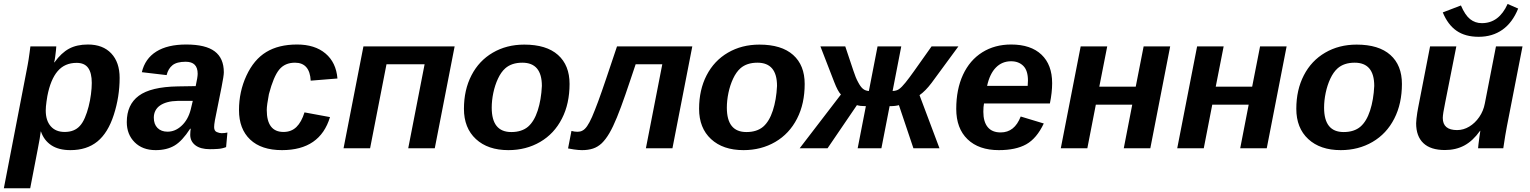

<svg xmlns="http://www.w3.org/2000/svg" viewBox="-42 -769 7936 996"><path d="M323.2 9.8Q262.2 9.8 224.1 -15.6Q186 -41 170.4 -86.9H169.4Q167.5 -71.8 163.8 -48.8Q160.2 -25.9 153.8 4.9Q144 55.2 134.3 106Q124.5 156.7 114.7 207.5H-22L96.7 -406.7Q99.1 -420.4 101.8 -433.6Q104.5 -446.8 106.4 -460.4Q108.9 -477.5 111.3 -494.6Q113.8 -511.7 115.7 -528.3H250Q250 -523.9 248.3 -507.3Q246.6 -490.7 244.1 -472.9Q241.7 -455.1 238.8 -445.8H240.7Q275.9 -494.6 316.2 -516.4Q356.4 -538.1 414.1 -538.1Q491.7 -538.1 535.2 -491.9Q578.6 -445.8 578.6 -365.2Q578.6 -267.1 548.3 -173.3Q518.1 -79.6 463.1 -34.9Q408.2 9.8 323.2 9.8ZM355.5 -442.9Q293.9 -442.9 257.1 -399.9Q220.2 -356.9 203.6 -270.5Q201.2 -255.4 199.2 -241.9Q197.3 -228.5 196.3 -217Q195.3 -205.6 195.3 -195.8Q195.3 -143.6 221.2 -114Q247.1 -84.5 293.5 -84.5Q343.8 -84.5 372.1 -115.7Q386.7 -131.3 398.2 -158Q409.7 -184.6 417.7 -216.3Q425.8 -248 429.9 -280.3Q434.1 -312.5 434.1 -338.9Q434.1 -390.6 415.3 -416.7Q396.5 -442.9 355.5 -442.9Z M1046.4 4.9Q997.6 4.9 971.2 -15.6Q944.8 -36.1 944.8 -69.8Q944.8 -79.1 945.6 -86.9Q946.3 -94.7 947.3 -101.1H944.3Q903.3 -37.6 863.3 -13.9Q823.2 9.8 765.6 9.8Q697.3 9.8 656.5 -31Q615.7 -71.8 615.7 -135.7Q615.7 -226.1 678 -272.2Q740.2 -318.4 879.9 -320.8L973.1 -322.3Q983.4 -368.7 983.4 -386.2Q983.4 -417.5 968 -433.1Q952.6 -448.7 921.4 -448.7Q875.5 -448.7 853 -430.9Q830.6 -413.1 822.3 -379.4L693.8 -394.5Q710.4 -464.8 768.8 -501.5Q827.1 -538.1 923.8 -538.1Q1024.9 -538.1 1072 -502.4Q1119.1 -466.8 1119.1 -394Q1119.1 -376 1107.4 -317.4L1072.8 -145Q1068.8 -121.6 1068.8 -109.9Q1068.8 -89.8 1082.5 -84Q1096.2 -78.1 1107.4 -78.1Q1123.5 -78.1 1137.7 -81.5L1130.9 -5.9Q1110.4 2 1089.4 3.4Q1068.4 4.9 1046.4 4.9ZM755.9 -158.7Q755.9 -124.5 775.1 -105.2Q794.4 -85.9 827.1 -85.9Q866.2 -85.9 898.4 -115.2Q915.5 -130.4 928 -152.1Q940.4 -173.8 947.3 -200.7L958 -245.6H878.9Q850.1 -245.1 827.1 -239Q804.2 -232.9 788.1 -221.7Q772.5 -210.9 764.2 -194.8Q755.9 -178.7 755.9 -158.7Z M1428.7 -84.5Q1469.2 -84.5 1495.6 -110.1Q1522 -135.7 1537.6 -186L1669.9 -161.6Q1618.2 9.8 1420.9 9.8Q1313.5 9.8 1255.6 -45.2Q1197.8 -100.1 1197.8 -197.8Q1197.8 -293.5 1236.3 -376.5Q1274.9 -460 1339.1 -499Q1403.3 -538.1 1499 -538.1Q1591.3 -538.1 1646.5 -491.5Q1701.7 -444.8 1708.5 -361.8L1569.8 -350.6Q1567.4 -397 1546.9 -420.4Q1526.4 -443.8 1488.3 -443.8Q1436 -443.8 1406.5 -408Q1377 -372.1 1353 -280.8Q1347.7 -252.4 1344.7 -231.9Q1341.8 -211.4 1341.8 -198.7Q1341.8 -84.5 1428.7 -84.5Z M1962.9 -435.5 1877.9 0H1740.2L1843.3 -528.3H2316.4L2213.4 0H2075.7L2160.6 -435.5Z M2912.6 -333.5Q2912.6 -283.2 2902.8 -238Q2893.1 -192.9 2873 -153.8Q2833 -75.2 2760 -32.7Q2687 9.8 2595.2 9.8Q2488.8 9.8 2426.8 -47.6Q2364.7 -105 2364.7 -204.6Q2364.7 -302.7 2403.8 -378.4Q2442.9 -454.1 2514.4 -495.8Q2585.9 -537.6 2677.7 -537.6Q2792.5 -537.6 2852.5 -484.1Q2912.6 -430.7 2912.6 -333.5ZM2769 -323.2Q2769 -443.8 2667.5 -443.8Q2612.3 -443.8 2579.1 -414.6Q2557.1 -395 2541.3 -361.1Q2525.4 -327.1 2517.1 -287.4Q2508.8 -247.6 2508.8 -210.4Q2508.8 -147 2534.2 -115.5Q2559.6 -84 2610.4 -84Q2637.7 -84 2659.4 -91.1Q2681.2 -98.1 2697.3 -111.8Q2729 -139.2 2747.3 -195.3Q2765.6 -251.5 2769 -323.2Z M3119.1 -78.1Q3100.6 -46.4 3079.6 -25.9Q3058.6 -6.3 3033.9 1.7Q3009.3 9.8 2977.5 9.8Q2959 9.8 2935.5 6.3Q2912.1 2.9 2904.8 1L2922.4 -89.8Q2938.5 -85.4 2954.1 -85.4Q2960.9 -85.4 2967.5 -86.9Q2974.1 -88.4 2980 -91.8Q2991.7 -97.7 3003.7 -114.7Q3015.6 -131.8 3029.3 -162.6Q3036.1 -178.2 3043.9 -198.2Q3051.8 -218.3 3061 -242.7Q3079.1 -292 3102.8 -362.1Q3126.5 -432.1 3158.7 -528.3H3549.3L3446.3 0H3308.6L3393.6 -435.5H3255.4Q3240.2 -390.6 3227.1 -351.3Q3213.9 -312 3202.1 -277.8Q3178.7 -210 3158.4 -160.4Q3138.2 -110.8 3119.1 -78.1Z M4132.3 -333.5Q4132.3 -283.2 4122.6 -238Q4112.8 -192.9 4092.8 -153.8Q4052.7 -75.2 3979.7 -32.7Q3906.7 9.8 3814.9 9.8Q3708.5 9.8 3646.5 -47.6Q3584.5 -105 3584.5 -204.6Q3584.5 -302.7 3623.5 -378.4Q3662.6 -454.1 3734.1 -495.8Q3805.7 -537.6 3897.5 -537.6Q4012.2 -537.6 4072.3 -484.1Q4132.3 -430.7 4132.3 -333.5ZM3988.8 -323.2Q3988.8 -443.8 3887.2 -443.8Q3832 -443.8 3798.8 -414.6Q3776.9 -395 3761 -361.1Q3745.1 -327.1 3736.8 -287.4Q3728.5 -247.6 3728.5 -210.4Q3728.5 -147 3753.9 -115.5Q3779.3 -84 3830.1 -84Q3857.4 -84 3879.2 -91.1Q3900.9 -98.1 3917 -111.8Q3948.7 -139.2 3967 -195.3Q3985.4 -251.5 3988.8 -323.2Z M4449.7 -218.3Q4419.4 -218.3 4403.3 -223.6L4251 0H4106.4L4320.3 -278.8Q4304.2 -294.9 4285.2 -344.2L4213.9 -528.3H4342.8L4384.8 -402.8Q4397 -364.7 4409.7 -342.3Q4421.4 -319.8 4433.6 -309.1Q4445.8 -298.3 4465.3 -296.9L4510.3 -528.3H4633.3L4588.4 -296.9Q4599.1 -297.4 4607.2 -299.8Q4615.2 -302.2 4621.6 -306.6Q4635.3 -315.9 4655.3 -340.8Q4675.3 -365.7 4700.2 -400.9L4790.5 -528.3H4929.7L4790.5 -338.9Q4758.8 -296.9 4728 -275.4L4831.5 0H4696.3L4621.1 -223.6Q4613.3 -221.2 4601.1 -219.7Q4588.9 -218.3 4572.8 -218.3L4530.3 0H4407.2Z M5062.5 -232.4Q5059.1 -215.3 5059.1 -189Q5059.1 -137.2 5081.8 -109.6Q5104.5 -82 5148.9 -82Q5185.1 -82 5210.9 -102.5Q5236.8 -123 5252.9 -164.6L5372.6 -128.4Q5335.9 -50.8 5281.7 -20.5Q5227.5 9.8 5139.6 9.8Q5035.6 9.8 4977.1 -46.6Q4918.5 -103 4918.5 -204.1Q4918.5 -305.2 4953.6 -381.3Q4988.8 -457 5053.5 -497.6Q5118.2 -538.1 5203.1 -538.1Q5305.2 -538.1 5360.6 -485.6Q5416 -433.1 5416 -337.4Q5416 -289.1 5404.3 -232.4ZM5078.6 -323.7H5289.1L5290.5 -351.1Q5290.5 -403.3 5266.4 -427.2Q5242.2 -451.2 5203.1 -451.2Q5156.2 -451.2 5124.3 -418.7Q5092.3 -386.2 5078.6 -323.7Z M5642.6 -226.1 5598.6 0H5460.9L5564 -528.3H5701.7L5660.6 -319.3H5849.6L5890.6 -528.3H6028.3L5925.3 0H5787.6L5831.5 -226.1Z M6246.6 -226.1 6202.6 0H6064.9L6168 -528.3H6305.7L6264.6 -319.3H6453.6L6494.6 -528.3H6632.3L6529.3 0H6391.6L6435.5 -226.1Z M7230.5 -333.5Q7230.5 -283.2 7220.7 -238Q7210.9 -192.9 7190.9 -153.8Q7150.9 -75.2 7077.9 -32.7Q7004.9 9.8 6913.1 9.8Q6806.6 9.8 6744.6 -47.6Q6682.6 -105 6682.6 -204.6Q6682.6 -302.7 6721.7 -378.4Q6760.7 -454.1 6832.3 -495.8Q6903.8 -537.6 6995.6 -537.6Q7110.4 -537.6 7170.4 -484.1Q7230.5 -430.7 7230.5 -333.5ZM7086.9 -323.2Q7086.9 -443.8 6985.4 -443.8Q6930.2 -443.8 6897 -414.6Q6875 -395 6859.1 -361.1Q6843.3 -327.1 6835 -287.4Q6826.7 -247.6 6826.7 -210.4Q6826.7 -147 6852.1 -115.5Q6877.4 -84 6928.2 -84Q6955.6 -84 6977.3 -91.1Q6999 -98.1 7015.1 -111.8Q7046.9 -139.2 7065.2 -195.3Q7083.5 -251.5 7086.9 -323.2Z M7635.7 -90.3Q7598.6 -38.1 7554.4 -14.4Q7510.3 9.3 7453.6 9.3Q7379.4 9.3 7341.8 -26.4Q7304.2 -62 7304.2 -129.4Q7304.2 -137.7 7305.9 -153.1Q7307.6 -168.5 7310.1 -184.6Q7312.5 -200.7 7314.5 -209.5L7376.5 -528.3H7512.7L7455.1 -237.8Q7442.4 -176.8 7442.4 -157.2Q7442.4 -94.2 7516.6 -94.2Q7549.8 -94.2 7579.8 -112.3Q7609.9 -130.4 7631.6 -161.9Q7653.3 -193.4 7660.6 -232.4L7718.3 -528.3H7856L7774.9 -112.8Q7771 -93.3 7766.4 -65.2Q7761.7 -37.1 7756.3 0H7625.5Q7625.5 -2.9 7627.7 -21.7Q7629.9 -40.5 7632.8 -61.3Q7635.7 -82 7637.2 -90.3ZM7628.4 -578.1Q7559.1 -578.1 7513.9 -609.4Q7468.8 -640.6 7442.4 -704.6L7536.6 -740.7Q7558.1 -690.4 7584.2 -669.7Q7610.4 -648.9 7645 -648.9Q7689.9 -648.9 7723.1 -673.8Q7756.3 -698.7 7778.8 -748.5L7833.5 -724.6Q7804.2 -651.9 7752.2 -615Q7700.2 -578.1 7628.4 -578.1Z"/></svg>

Font: Arimo
Style: Italic
Weight: 400
Italic angle: -12°
Designer: Steve Matteson
Foundry: Monotype Imaging Inc.
Version: Version 1.33